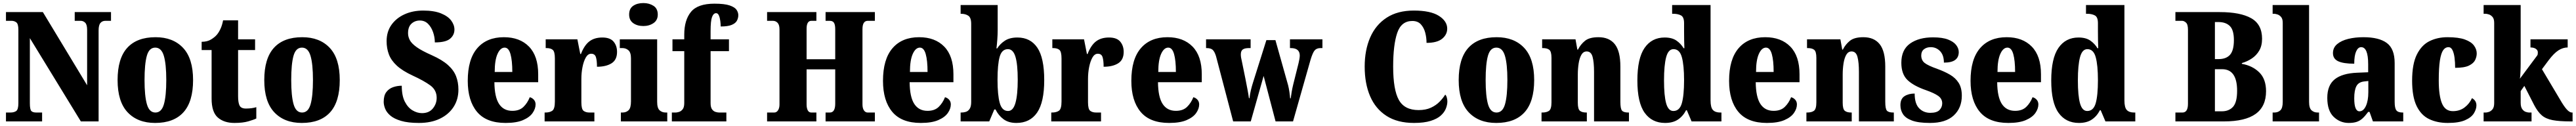

<svg xmlns="http://www.w3.org/2000/svg" viewBox="-20 -793 16823 823"><path d="M19 0V-58H48Q72 -58 86 -68Q100 -78 100 -120V-598Q100 -637 86.5 -647Q73 -657 56 -657H19V-714H260L549 -236V-598Q549 -632 536.5 -644.5Q524 -657 507 -657H468V-714H705V-657H668Q648 -657 636 -643Q624 -629 624 -594V0H508L175 -544V-120Q175 -78 184.5 -68Q194 -58 217 -58H255V0Z M993 10Q879 10 813.5 -59.5Q748 -129 748 -270Q748 -411 811 -480.5Q874 -550 996 -550Q1110 -550 1175.5 -480.5Q1241 -411 1241 -270Q1241 -129 1178 -59.5Q1115 10 993 10ZM995 -58Q1035 -58 1050.5 -112Q1066 -166 1066 -270Q1066 -375 1050 -428.5Q1034 -482 994 -482Q954 -482 939 -428.5Q924 -375 924 -270Q924 -166 939.5 -112Q955 -58 995 -58Z M1511 10Q1443 10 1402.5 -25.5Q1362 -61 1362 -149V-466H1297V-520Q1334 -520 1359 -535.5Q1384 -551 1397 -567Q1409 -581 1420 -604.5Q1431 -628 1437 -660H1535V-536H1646V-466H1535V-165Q1535 -122 1545 -103Q1555 -84 1586 -84Q1625 -84 1654 -93V-19Q1638 -11 1602 -0.5Q1566 10 1511 10Z M1951 10Q1837 10 1771.5 -59.5Q1706 -129 1706 -270Q1706 -411 1769 -480.5Q1832 -550 1954 -550Q2068 -550 2133.5 -480.5Q2199 -411 2199 -270Q2199 -129 2136 -59.5Q2073 10 1951 10ZM1953 -58Q1993 -58 2008.5 -112Q2024 -166 2024 -270Q2024 -375 2008 -428.5Q1992 -482 1952 -482Q1912 -482 1897 -428.5Q1882 -375 1882 -270Q1882 -166 1897.5 -112Q1913 -58 1953 -58Z M2716 10Q2645 10 2599.5 -3.5Q2554 -17 2529.5 -38Q2505 -59 2495.5 -83Q2486 -107 2486 -128Q2486 -169 2503 -191.5Q2520 -214 2547 -223.5Q2574 -233 2604 -233Q2604 -168 2624 -129Q2644 -90 2674.5 -72Q2705 -54 2736 -54Q2782 -54 2807 -84.5Q2832 -115 2832 -154Q2832 -205 2790 -235.5Q2748 -266 2676 -299Q2609 -330 2572 -364Q2535 -398 2520 -437.5Q2505 -477 2505 -524Q2505 -586 2536.5 -630.5Q2568 -675 2622 -699.5Q2676 -724 2744 -724Q2815 -724 2860.5 -705.5Q2906 -687 2927 -658.5Q2948 -630 2948 -600Q2948 -564 2919.5 -540Q2891 -516 2820 -516Q2820 -550 2808.5 -583Q2797 -616 2775.5 -637.5Q2754 -659 2722 -659Q2690 -659 2667.5 -638.5Q2645 -618 2645 -576Q2645 -553 2656.5 -531Q2668 -509 2701.5 -485Q2735 -461 2801 -432Q2868 -402 2905.5 -368.5Q2943 -335 2958.5 -295.5Q2974 -256 2974 -208Q2974 -143 2942 -94Q2910 -45 2852.5 -17.5Q2795 10 2716 10Z M3282 10Q3156 10 3095.5 -62.5Q3035 -135 3035 -265Q3035 -406 3097 -478Q3159 -550 3271 -550Q3375 -550 3435 -488.5Q3495 -427 3495 -308V-256H3209Q3210 -159 3239.5 -114Q3269 -69 3326 -69Q3372 -69 3398.5 -94.5Q3425 -120 3440 -158Q3456 -154 3467 -141.5Q3478 -129 3478 -111Q3478 -83 3458.5 -55Q3439 -27 3396 -8.5Q3353 10 3282 10ZM3326 -323Q3326 -398 3314 -440Q3302 -482 3276 -482Q3248 -482 3229.5 -441Q3211 -400 3211 -323Z M3537 0V-58H3541Q3571 -58 3587.5 -70Q3604 -82 3604 -130V-411Q3604 -455 3590.5 -467Q3577 -479 3548 -479H3544V-536H3751L3770 -440H3774Q3796 -497 3829 -522.5Q3862 -548 3914 -548Q3965 -548 3987.5 -521Q4010 -494 4010 -454Q4010 -402 3974 -379.5Q3938 -357 3879 -357Q3879 -398 3872 -420Q3865 -442 3841 -442Q3820 -442 3806 -417.5Q3792 -393 3784.5 -355.5Q3777 -318 3777 -277V-125Q3777 -80 3791.5 -69Q3806 -58 3830 -58H3862V0Z M4182 -623Q4142 -623 4115.5 -642Q4089 -661 4089 -698Q4089 -737 4115.5 -755Q4142 -773 4182 -773Q4220 -773 4248 -755Q4276 -737 4276 -698Q4276 -661 4248 -642Q4220 -623 4182 -623ZM4035 0V-58H4045Q4070 -58 4085.5 -73Q4101 -88 4101 -131V-412Q4101 -450 4084.5 -464.5Q4068 -479 4045 -479H4028V-536H4272V-128Q4272 -87 4288 -72.5Q4304 -58 4328 -58H4338V0Z M4368 0V-58H4393Q4401 -58 4414.5 -62Q4428 -66 4438.5 -79Q4449 -92 4449 -120V-459H4372V-536H4449V-567Q4449 -662 4493 -715.5Q4537 -769 4646 -769Q4712 -769 4745.5 -757.5Q4779 -746 4790.5 -729Q4802 -712 4802 -694Q4802 -675 4793 -658Q4784 -641 4759 -630.5Q4734 -620 4687 -620Q4687 -635 4684.5 -655.5Q4682 -676 4675.5 -691.5Q4669 -707 4657 -707Q4640 -707 4630.5 -682Q4621 -657 4621 -589V-536H4741V-459H4621V-120Q4621 -92 4630.5 -79Q4640 -66 4653.5 -62Q4667 -58 4677 -58H4724V0Z M4990 0V-58H5037Q5052 -58 5061.5 -72.5Q5071 -87 5071 -111V-601Q5071 -631 5058.5 -644Q5046 -657 5028 -657H4990V-714H5312V-657H5279Q5248 -657 5248 -605V-406H5435V-602Q5435 -631 5427 -644Q5419 -657 5399 -657H5372V-714H5694V-657H5647Q5631 -657 5622 -644Q5613 -631 5613 -602V-112Q5613 -86 5622.5 -72Q5632 -58 5647 -58H5694V0H5372V-58H5400Q5435 -58 5435 -116V-340H5248V-111Q5248 -87 5255.5 -72.5Q5263 -58 5279 -58H5312V0Z M5994 10Q5868 10 5807.5 -62.5Q5747 -135 5747 -265Q5747 -406 5809 -478Q5871 -550 5983 -550Q6087 -550 6147 -488.5Q6207 -427 6207 -308V-256H5921Q5922 -159 5951.5 -114Q5981 -69 6038 -69Q6084 -69 6110.5 -94.5Q6137 -120 6152 -158Q6168 -154 6179 -141.5Q6190 -129 6190 -111Q6190 -83 6170.5 -55Q6151 -27 6108 -8.5Q6065 10 5994 10ZM6038 -323Q6038 -398 6026 -440Q6014 -482 5988 -482Q5960 -482 5941.5 -441Q5923 -400 5923 -323Z M6618 10Q6567 10 6534 -14.5Q6501 -39 6482 -78H6474L6441 0H6254V-58H6259Q6274 -58 6288.5 -62.5Q6303 -67 6313 -82Q6323 -97 6323 -127V-637Q6323 -678 6304 -690.5Q6285 -703 6257 -703H6254V-760H6496V-595Q6496 -567 6493.5 -533.5Q6491 -500 6488 -477H6493Q6512 -507 6543.5 -527.5Q6575 -548 6625 -548Q6710 -548 6755 -481.5Q6800 -415 6800 -270Q6800 -125 6753.5 -57.5Q6707 10 6618 10ZM6564 -68Q6597 -68 6612 -120.5Q6627 -173 6627 -272Q6627 -373 6612 -422.5Q6597 -472 6563 -472Q6523 -472 6509 -422Q6495 -372 6495 -271Q6495 -173 6509.5 -120.5Q6524 -68 6564 -68Z M6846 0V-58H6850Q6880 -58 6896.5 -70Q6913 -82 6913 -130V-411Q6913 -455 6899.5 -467Q6886 -479 6857 -479H6853V-536H7060L7079 -440H7083Q7105 -497 7138 -522.5Q7171 -548 7223 -548Q7274 -548 7296.5 -521Q7319 -494 7319 -454Q7319 -402 7283 -379.5Q7247 -357 7188 -357Q7188 -398 7181 -420Q7174 -442 7150 -442Q7129 -442 7115 -417.5Q7101 -393 7093.5 -355.5Q7086 -318 7086 -277V-125Q7086 -80 7100.5 -69Q7115 -58 7139 -58H7171V0Z M7616 10Q7490 10 7429.5 -62.5Q7369 -135 7369 -265Q7369 -406 7431 -478Q7493 -550 7605 -550Q7709 -550 7769 -488.5Q7829 -427 7829 -308V-256H7543Q7544 -159 7573.5 -114Q7603 -69 7660 -69Q7706 -69 7732.5 -94.5Q7759 -120 7774 -158Q7790 -154 7801 -141.5Q7812 -129 7812 -111Q7812 -83 7792.5 -55Q7773 -27 7730 -8.5Q7687 10 7616 10ZM7660 -323Q7660 -398 7648 -440Q7636 -482 7610 -482Q7582 -482 7563.5 -441Q7545 -400 7545 -323Z M7922 -426Q7912 -458 7899 -468.5Q7886 -479 7860 -479H7857V-536H8148V-479H8137Q8110 -479 8097 -470Q8084 -461 8084 -437Q8084 -428 8086 -415.5Q8088 -403 8091 -392L8114 -279Q8121 -243 8127.5 -209Q8134 -175 8137 -152H8141Q8143 -176 8149.5 -203Q8156 -230 8163 -252L8251 -531H8310L8393 -236Q8398 -216 8401.5 -192Q8405 -168 8406 -151H8410Q8413 -174 8416.5 -194.5Q8420 -215 8426 -240L8461 -380Q8464 -392 8466.5 -406.5Q8469 -421 8469 -430Q8469 -479 8410 -479H8405V-536H8617V-479H8605Q8579 -479 8566 -463.5Q8553 -448 8539 -401L8425 0H8311L8233 -297L8149 0H8034Z M9215 10Q9107 10 9035.5 -36Q8964 -82 8928.5 -164.5Q8893 -247 8893 -358Q8893 -466 8929 -548.5Q8965 -631 9036.5 -677.5Q9108 -724 9214 -724Q9323 -724 9377.5 -689.5Q9432 -655 9432 -606Q9432 -567 9399 -540Q9366 -513 9297 -513Q9297 -547 9288.5 -579.5Q9280 -612 9260 -634Q9240 -656 9204 -656Q9132 -656 9105.5 -578Q9079 -500 9079 -358Q9079 -207 9116 -140.5Q9153 -74 9245 -74Q9292 -74 9325.5 -89.5Q9359 -105 9382 -128.5Q9405 -152 9419 -175Q9426 -169 9429.5 -155.5Q9433 -142 9433 -131Q9433 -109 9423.5 -84.5Q9414 -60 9390.5 -38.5Q9367 -17 9324 -3.5Q9281 10 9215 10Z M9752 10Q9638 10 9572.5 -59.5Q9507 -129 9507 -270Q9507 -411 9570 -480.5Q9633 -550 9755 -550Q9869 -550 9934.5 -480.5Q10000 -411 10000 -270Q10000 -129 9937 -59.5Q9874 10 9752 10ZM9754 -58Q9794 -58 9809.5 -112Q9825 -166 9825 -270Q9825 -375 9809 -428.5Q9793 -482 9753 -482Q9713 -482 9698 -428.5Q9683 -375 9683 -270Q9683 -166 9698.5 -112Q9714 -58 9754 -58Z M10048 0V-58H10052Q10082 -58 10097.5 -69.5Q10113 -81 10113 -125V-415Q10113 -456 10099 -467.5Q10085 -479 10056 -479H10052V-536H10270L10282 -469H10286Q10303 -503 10332 -526.5Q10361 -550 10420 -550Q10490 -550 10526.5 -504.5Q10563 -459 10563 -358V-128Q10563 -82 10574 -70Q10585 -58 10615 -58H10619V0H10391V-323Q10391 -386 10381.5 -421.5Q10372 -457 10343 -457Q10321 -457 10308.5 -435.5Q10296 -414 10290.5 -379Q10285 -344 10285 -305V-122Q10285 -81 10298.5 -69.5Q10312 -58 10341 -58H10344V0Z M10855 10Q10769 10 10721.5 -56.5Q10674 -123 10674 -267Q10674 -412 10721 -480Q10768 -548 10852 -548Q10900 -548 10929 -528Q10958 -508 10976 -478H10981Q10980 -500 10979.5 -530.5Q10979 -561 10979 -590V-642Q10979 -682 10958.5 -692.5Q10938 -703 10909 -703H10901V-760H11152V-137Q11152 -91 11167.5 -74.5Q11183 -58 11215 -58H11223V0H11028L10997 -73H10992Q10972 -34 10939 -12Q10906 10 10855 10ZM10909 -68Q10950 -68 10964.5 -119Q10979 -170 10979 -269Q10979 -367 10964.5 -419.5Q10950 -472 10910 -472Q10876 -472 10862 -419.5Q10848 -367 10848 -268Q10848 -168 10862 -118Q10876 -68 10909 -68Z M11520 10Q11394 10 11333.5 -62.5Q11273 -135 11273 -265Q11273 -406 11335 -478Q11397 -550 11509 -550Q11613 -550 11673 -488.5Q11733 -427 11733 -308V-256H11447Q11448 -159 11477.5 -114Q11507 -69 11564 -69Q11610 -69 11636.5 -94.5Q11663 -120 11678 -158Q11694 -154 11705 -141.5Q11716 -129 11716 -111Q11716 -83 11696.5 -55Q11677 -27 11634 -8.5Q11591 10 11520 10ZM11564 -323Q11564 -398 11552 -440Q11540 -482 11514 -482Q11486 -482 11467.5 -441Q11449 -400 11449 -323Z M11778 0V-58H11782Q11812 -58 11827.5 -69.5Q11843 -81 11843 -125V-415Q11843 -456 11829 -467.5Q11815 -479 11786 -479H11782V-536H12000L12012 -469H12016Q12033 -503 12062 -526.5Q12091 -550 12150 -550Q12220 -550 12256.5 -504.5Q12293 -459 12293 -358V-128Q12293 -82 12304 -70Q12315 -58 12345 -58H12349V0H12121V-323Q12121 -386 12111.5 -421.5Q12102 -457 12073 -457Q12051 -457 12038.5 -435.5Q12026 -414 12020.5 -379Q12015 -344 12015 -305V-122Q12015 -81 12028.5 -69.5Q12042 -58 12071 -58H12074V0Z M12585 10Q12510 10 12468 -5.5Q12426 -21 12409 -47Q12392 -73 12392 -106Q12392 -148 12419 -165Q12446 -182 12485 -182Q12485 -116 12514 -86Q12543 -56 12587 -56Q12630 -56 12647.5 -74.5Q12665 -93 12665 -118Q12665 -148 12639 -166.5Q12613 -185 12559 -204Q12478 -232 12438 -270.5Q12398 -309 12398 -383Q12398 -468 12455 -508.5Q12512 -549 12605 -549Q12666 -549 12702.5 -535Q12739 -521 12756 -499Q12773 -477 12773 -453Q12773 -419 12749.5 -401.5Q12726 -384 12676 -384Q12676 -433 12651 -459Q12626 -485 12590 -485Q12563 -485 12545.5 -471Q12528 -457 12528 -431Q12528 -400 12549.5 -382.5Q12571 -365 12633 -343Q12680 -326 12716 -305Q12752 -284 12772.5 -251.5Q12793 -219 12793 -168Q12793 -88 12740.5 -39Q12688 10 12585 10Z M13097 10Q12971 10 12910.5 -62.5Q12850 -135 12850 -265Q12850 -406 12912 -478Q12974 -550 13086 -550Q13190 -550 13250 -488.5Q13310 -427 13310 -308V-256H13024Q13025 -159 13054.5 -114Q13084 -69 13141 -69Q13187 -69 13213.5 -94.5Q13240 -120 13255 -158Q13271 -154 13282 -141.5Q13293 -129 13293 -111Q13293 -83 13273.5 -55Q13254 -27 13211 -8.5Q13168 10 13097 10ZM13141 -323Q13141 -398 13129 -440Q13117 -482 13091 -482Q13063 -482 13044.5 -441Q13026 -400 13026 -323Z M13558 10Q13472 10 13424.5 -56.5Q13377 -123 13377 -267Q13377 -412 13424 -480Q13471 -548 13555 -548Q13603 -548 13632 -528Q13661 -508 13679 -478H13684Q13683 -500 13682.5 -530.5Q13682 -561 13682 -590V-642Q13682 -682 13661.5 -692.5Q13641 -703 13612 -703H13604V-760H13855V-137Q13855 -91 13870.5 -74.5Q13886 -58 13918 -58H13926V0H13731L13700 -73H13695Q13675 -34 13642 -12Q13609 10 13558 10ZM13612 -68Q13653 -68 13667.5 -119Q13682 -170 13682 -269Q13682 -367 13667.5 -419.5Q13653 -472 13613 -472Q13579 -472 13565 -419.5Q13551 -367 13551 -268Q13551 -168 13565 -118Q13579 -68 13612 -68Z M14188 0V-58H14234Q14270 -58 14270 -115V-599Q14270 -634 14257 -645.5Q14244 -657 14232 -657H14188V-714H14478Q14612 -714 14683 -674Q14754 -634 14754 -540Q14754 -494 14735.5 -462.5Q14717 -431 14687 -411Q14657 -391 14622 -381V-376Q14691 -364 14735.5 -320.5Q14780 -277 14780 -197Q14780 -98 14712 -49Q14644 0 14505 0ZM14470 -407Q14520 -407 14545 -435.5Q14570 -464 14570 -531Q14570 -597 14543.5 -623Q14517 -649 14469 -649H14446V-407ZM14491 -66Q14538 -66 14564.5 -95.5Q14591 -125 14591 -200Q14591 -341 14493 -341H14446V-66Z M14823 0V-58H14834Q14858 -58 14873.5 -72.5Q14889 -87 14889 -128V-644Q14889 -670 14878 -682.5Q14867 -695 14853.5 -699Q14840 -703 14834 -703H14823V-760H15061V-128Q15061 -87 15077 -72.5Q15093 -58 15117 -58H15126V0Z M15320 10Q15263 10 15221.5 -30Q15180 -70 15180 -154Q15180 -236 15228.5 -275Q15277 -314 15375 -318L15447 -321V-374Q15447 -485 15401 -485Q15381 -485 15368.5 -457.5Q15356 -430 15356 -377Q15285 -377 15251 -393Q15217 -409 15217 -446Q15217 -482 15244.5 -505Q15272 -528 15317 -539Q15362 -550 15416 -550Q15518 -550 15569 -512Q15620 -474 15620 -381V-128Q15620 -87 15631 -72.5Q15642 -58 15672 -58H15676V0H15478L15456 -62H15447Q15427 -35 15410 -19.5Q15393 -4 15372 3Q15351 10 15320 10ZM15390 -66Q15416 -66 15432 -100.5Q15448 -135 15448 -191V-264L15421 -261Q15384 -257 15370 -230Q15356 -203 15356 -151Q15356 -66 15390 -66Z M15967 10Q15897 10 15844.5 -15.5Q15792 -41 15763 -101.5Q15734 -162 15734 -266Q15734 -375 15765 -437Q15796 -499 15848 -524.5Q15900 -550 15965 -550Q16037 -550 16078.5 -535Q16120 -520 16138 -495.5Q16156 -471 16156 -444Q16156 -423 16146 -401.5Q16136 -380 16106 -365Q16076 -350 16015 -350Q16015 -386 16011 -416.5Q16007 -447 15997.5 -466Q15988 -485 15971 -485Q15951 -485 15937 -465.5Q15923 -446 15915.5 -398.5Q15908 -351 15908 -267Q15908 -168 15929 -117.5Q15950 -67 16000 -67Q16045 -67 16077 -91.5Q16109 -116 16125 -152Q16154 -136 16154 -105Q16154 -80 16137.5 -53Q16121 -26 16080 -8Q16039 10 15967 10Z M16201 0V-58H16215Q16222 -58 16235 -62Q16248 -66 16259 -79Q16270 -92 16270 -120V-644Q16270 -670 16259 -682.5Q16248 -695 16234.5 -699Q16221 -703 16215 -703H16201V-760H16443V-378Q16443 -353 16441.5 -321.5Q16440 -290 16438 -279L16546 -424Q16554 -433 16554.5 -440.5Q16555 -448 16555 -452Q16555 -465 16542 -474Q16529 -483 16507 -483V-536H16750V-483Q16719 -483 16689.5 -464Q16660 -445 16626 -400L16582 -341L16700 -143Q16724 -101 16743 -79.5Q16762 -58 16778 -58H16782V0H16770Q16695 0 16651 -8.5Q16607 -17 16580.5 -40Q16554 -63 16531 -107L16467 -232L16443 -198V-122Q16443 -94 16453.5 -80Q16464 -66 16477 -62Q16490 -58 16497 -58H16514V0Z"/></svg>

Font: Noto Serif Hebrew Condensed Black
Style: Regular
Weight: 900
Width: 3
Designer: Monotype Design Team
Foundry: Monotype Imaging Inc.
Version: Version 2.004; ttfautohint (v1.8.4.7-5d5b)